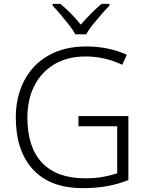

<svg xmlns="http://www.w3.org/2000/svg" viewBox="-20 -966 764 996"><path d="M387 -364H646V-32Q594 -11 536 -0.5Q478 10 410 10Q240 10 151 -87Q62 -184 62 -356Q62 -464 105.5 -547.5Q149 -631 231 -678Q313 -725 428 -725Q486 -725 539 -714Q592 -703 638 -682L614 -630Q523 -673 424 -673Q330 -673 262.5 -633Q195 -593 158.5 -521.5Q122 -450 122 -356Q122 -202 198.5 -121.5Q275 -41 422 -41Q474 -41 514.5 -48.5Q555 -56 588 -67V-311H387ZM371 -788Q359 -810 338 -837Q317 -864 294 -891Q271 -918 253 -937V-946H293Q320 -924 348.5 -895Q377 -866 399 -838Q423 -866 451.5 -895Q480 -924 507 -946H548V-937Q529 -918 505.5 -891Q482 -864 460.5 -837Q439 -810 427 -788Z"/></svg>

Font: BC Sans Light
Style: Regular
Weight: 300
Designer: Monotype Design Team
Foundry: Monotype Imaging Inc.
Version: Version 2.000;GOOG;noto-source:20170915:90ef993387c0